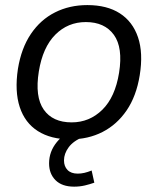

<svg xmlns="http://www.w3.org/2000/svg" viewBox="-20 -531 611 744"><path d="M252.2 8.9Q177.1 8.9 126.8 -23Q76.6 -54.9 56.5 -116.1Q36.4 -177.3 49.4 -263.8Q62.4 -344.2 99.7 -399.5Q137.1 -454.8 193.2 -483Q249.2 -511.3 318.5 -511.3Q394.6 -511.3 444.4 -479.3Q494.1 -447.4 514.8 -386.5Q535.4 -325.5 521.4 -239.1Q508.4 -158.6 470.8 -103.3Q433.1 -48.1 377.3 -19.6Q321.5 8.9 252.2 8.9ZM257.6 -56.8Q326.8 -56.8 376.6 -105.8Q426.3 -154.8 441.4 -249.1Q457 -346.6 421.2 -396.1Q385.4 -445.5 312.6 -445.5Q243 -445.5 194.2 -396.5Q145.5 -347.5 130.4 -253.8Q114.8 -156.2 149.3 -106.5Q183.9 -56.8 257.6 -56.8ZM267.2 192.3Q220.4 192.3 195.3 167.4Q170.2 142.4 170.2 102.1Q170.2 56.2 200.3 19.5Q230.5 -17.2 276.8 -36.2L301.9 0Q264.2 15.1 246.1 39.7Q228 64.4 228 90.5Q228 113.7 241.7 127.7Q255.4 141.8 281.1 141.8Q294 141.8 307.1 138.8Q320.1 135.8 335.1 129.7L345.5 176.9Q328.9 182.8 309 187.6Q289 192.3 267.2 192.3Z"/></svg>

Font: Mulish ExtraLight
Style: Italic
Weight: 200
Italic angle: -9°
Designer: Vernon Adams
Foundry: Vernon Adams
Version: Version 3.603